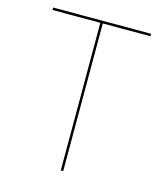

<svg xmlns="http://www.w3.org/2000/svg" viewBox="-103 -754 718 834"><g transform="rotate(15 256.0 -337.5)"><path d="M248 0H259V-664H473.5V-675H33V-664H248Z"/></g></svg>

Font: Anybody UltraCondensed Thin Thin
Style: Regular
Weight: 250
Version: Version 1.111